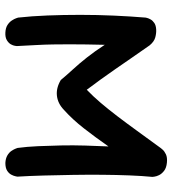

<svg xmlns="http://www.w3.org/2000/svg" viewBox="20 -708 688 769"><g transform="rotate(90 364.5 -324.0)"><path d="M111 -1Q92 -2 80.5 -9.5Q69 -17 62.5 -27Q56 -37 53.5 -44.5Q51 -52 51 -52Q45 -106 42.5 -169.5Q40 -233 40 -301Q40 -369 43 -435.5Q46 -502 51 -563Q51 -563 52.5 -569Q54 -575 58.5 -583Q63 -591 72.5 -597.5Q82 -604 98 -605Q113 -606 130 -601.5Q147 -597 162 -579Q190 -539 213.5 -505Q237 -471 258 -440.5Q279 -410 299 -382.5Q319 -355 340 -327Q367 -353 392.5 -383Q418 -413 445.5 -449Q473 -485 504.5 -528.5Q536 -572 574 -624Q574 -624 580 -631Q586 -638 598.5 -644Q611 -650 632 -648Q653 -646 665 -636.5Q677 -627 682 -616.5Q687 -606 688 -598Q689 -590 689 -590Q685 -549 683 -497.5Q681 -446 680.5 -388Q680 -330 681 -270.5Q682 -211 683.5 -154.5Q685 -98 688 -49Q688 -49 686.5 -41.5Q685 -34 680 -24.5Q675 -15 664 -8Q653 -1 633 -1Q615 -2 603 -9Q591 -16 584.5 -26Q578 -36 575.5 -43Q573 -50 573 -50Q568 -87 566 -132Q564 -177 563 -224.5Q562 -272 563.5 -320.5Q565 -369 567 -414Q530 -361 494.5 -315.5Q459 -270 420 -235Q395 -211 364 -207.5Q333 -204 301 -223Q281 -247 258 -272Q235 -297 210.5 -328Q186 -359 160 -399Q159 -360 158.5 -325Q158 -290 158 -257.5Q158 -225 158.5 -192Q159 -159 161 -123.5Q163 -88 165 -47Q165 -47 164 -39.5Q163 -32 158 -23Q153 -14 141.5 -7Q130 0 111 -1Z"/></g></svg>

Font: Sour Gummy Medium
Style: Regular
Weight: 500
Designer: Stefie Justprince
Foundry: Eifetstype
Version: Version 1.000